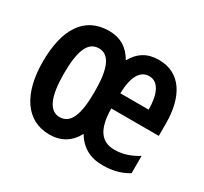

<svg xmlns="http://www.w3.org/2000/svg" viewBox="-120 -723 961 903"><g transform="rotate(30 361.0 -271.5)"><path d="M508 -552C446 -552 403 -526 373 -472C343 -526 297 -553 237 -553C102 -553 38 -446 38 -272C38 -102 107 10 235 10C298 10 345 -18 374 -73C407 -18 456 10 524 10C577 10 621 -1 662 -26V-120C618 -93 580 -81 536 -81C463 -81 428 -133 427 -242H685V-309C685 -453 627 -552 508 -552ZM507 -463C557 -463 582 -408 582 -325H428C431 -421 460 -463 507 -463ZM236 -458C294 -458 320 -396 320 -272C320 -145 295 -85 236 -85C180 -85 152 -148 152 -272C152 -397 177 -458 236 -458Z"/></g></svg>

Font: Noto Sans Lao Looped ExtraCondensed SemiBold
Style: Regular
Weight: 600
Width: 2
Designer: Mark Frömberg, Ben Mitchell
Foundry: The Fontpad Ltd
Version: Version 1.002